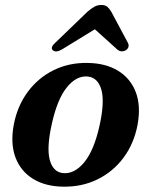

<svg xmlns="http://www.w3.org/2000/svg" viewBox="-20 -722 594 755"><path d="M325 -474.5Q395.5 -473.5 444.2 -443.8Q493 -414 513.8 -360Q534.5 -306 521 -231.5Q507 -157.5 465.8 -102Q424.5 -46.5 363 -16.5Q301.5 13.5 227.5 12Q158 11 109.8 -18.8Q61.5 -48.5 41 -102.5Q20.5 -156.5 34 -231Q48 -305 89 -360.5Q130 -416 190.8 -446Q251.5 -476 325 -474.5ZM226 -41.5Q271.5 -36 310.8 -83.2Q350 -130.5 371.5 -228.5Q392 -321 378.8 -368.5Q365.5 -416 326.5 -421Q281.5 -426 243.2 -379Q205 -332 183.5 -233.5Q163 -141.5 175.5 -94Q188 -46.5 226 -41.5ZM223.5 -527.5Q199 -513.5 187 -525Q177 -536 198 -554.5L324 -676Q338.5 -688.5 351 -695.5Q363.5 -702.5 378.5 -702.5Q393.5 -702.5 401.8 -695.5Q410 -688.5 417.5 -676L482.5 -554.5Q487.5 -545 485 -537.2Q482.5 -529.5 475.5 -525Q468 -520 458.5 -520.2Q449 -520.5 441 -527.5L353 -607Z"/></svg>

Font: Fraunces 9pt SemiBold
Style: Italic
Weight: 600
Italic angle: -16°
Version: Version 1.000;[b76b70a41]